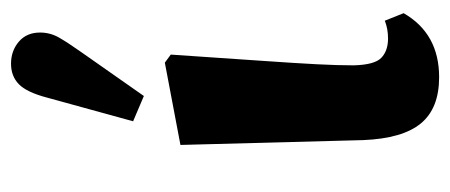

<svg xmlns="http://www.w3.org/2000/svg" viewBox="-260 -562 836 357"><g transform="rotate(-90 158.5 -383.0)"><path d="M194 15Q136 15 108 -19Q80 -53 77 -126L68 -466L221 -495L236 -484Q229 -380 224.5 -315.5Q220 -251 218 -212Q216 -173 216 -144Q217 -105 230 -92.5Q243 -80 266 -80Q284 -80 299 -86L313 -51Q275 15 194 15ZM112 -554 156 -714Q166 -752 181 -766.5Q196 -781 219 -781Q243 -781 260 -766.5Q277 -752 277 -727Q277 -708 267.5 -691.5Q258 -675 241 -651L159 -534Z"/></g></svg>

Font: Source Serif Pro
Style: Bold
Weight: 700
Designer: Frank Grießhammer
Foundry: Adobe Systems Incorporated
Version: Version 3.001;hotconv 1.0.111;makeotfexe 2.5.65597